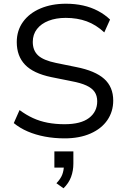

<svg xmlns="http://www.w3.org/2000/svg" viewBox="-20 -734 675 1031"><path d="M327 9Q271 9 221 -0.5Q171 -10 129 -28Q87 -46 54 -73L85 -143Q120 -117 157 -100Q194 -83 236 -75Q278 -67 327 -67Q414 -67 458 -100.5Q502 -134 502 -190Q502 -220 488 -240.5Q474 -261 443.5 -275Q413 -289 364 -298L255 -320Q159 -340 114.5 -386.5Q70 -433 70 -508Q70 -570 103.5 -616.5Q137 -663 197 -688.5Q257 -714 334 -714Q383 -714 426 -704.5Q469 -695 506 -675.5Q543 -656 571 -629L540 -560Q496 -601 445.5 -619.5Q395 -638 333 -638Q281 -638 241 -622.5Q201 -607 178.5 -578Q156 -549 156 -509Q156 -463 184.5 -436.5Q213 -410 281 -396L389 -374Q491 -354 539.5 -310.5Q588 -267 588 -194Q588 -135 556.5 -89Q525 -43 466 -17Q407 9 327 9ZM321 277 283 250Q306 226 314.5 203Q323 180 323 155L342 166H272V79H374V144Q374 183 361.5 216.5Q349 250 321 277Z"/></svg>

Font: Nunito Sans 10pt
Style: Regular
Weight: 400
Designer: Vernon Adams
Foundry: Vernon Adams
Version: Version 3.101;gftools[0.9.27]